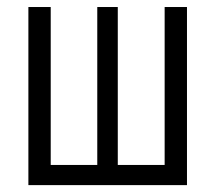

<svg xmlns="http://www.w3.org/2000/svg" viewBox="-20 -538 626 558"><path d="M62.5 0V-517.6H127.4V-58.6H262.7V-517.6H322.3V-58.6H458.5V-517.6H523.4V0Z"/></svg>

Font: Caskaydia Cove Light
Style: Regular
Weight: 300
Monospace: yes
Designer: Aaron Bell
Foundry: Saja Typeworks
Version: Version 4.300; ttfautohint (v1.8.3)